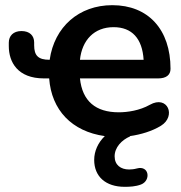

<svg xmlns="http://www.w3.org/2000/svg" viewBox="-20 -519 701 742"><path d="M462 203C481 203 504 202 525 194C564 179 557 119 509 132C498 135 488 136 479 136C447 136 423 119 423 85C423 51 450 22 483 8L482 7C524 1 568 -12 602 -33C662 -70 628 -153 559 -114C520 -92 473 -85 439 -85C350 -85 298 -128 289 -216H591C622 -216 639 -229 639 -253C639 -405 553 -499 414 -499C285 -499 190 -415 172 -288H171C128 -288 112 -304 112 -344V-355C112 -381 95 -399 63 -399C31 -399 14 -380 14 -354V-341C14 -279 48 -216 150 -216H170C179 -94 257 -11 385 7C359 32 344 65 344 99C344 163 388 203 462 203ZM419 -414C490 -414 530 -370 535 -288H289C297 -364 344 -414 419 -414Z"/></svg>

Font: Nunito
Style: Bold
Weight: 700
Designer: Vernon Adams
Foundry: Vernon Adams
Version: Version 3.602